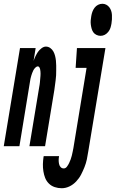

<svg xmlns="http://www.w3.org/2000/svg" viewBox="-66 -775 614 1018"><path d="M-46 0 40 -520H123L112 -452Q116 -464 122 -476.5Q128 -489 135 -499.5Q142 -510 154 -519Q166 -528 177 -528Q190 -528 200.5 -520.5Q211 -513 217 -502Q223 -491 226 -479Q229 -467 230.5 -454Q232 -441 232 -428Q232 -415 232 -402Q232 -389 231.5 -376Q231 -363 229 -349.5Q227 -336 225.5 -323Q224 -310 222 -297L173 0H90L142 -314Q143 -320 144 -325.5Q145 -331 145.5 -337Q146 -343 146.5 -349Q147 -355 147.5 -360.5Q148 -366 148.5 -372Q149 -378 149 -384Q149 -390 148.5 -395.5Q148 -401 147 -406.5Q146 -412 143 -417.5Q140 -423 135 -423Q128 -423 121.5 -416.5Q115 -410 111 -402.5Q107 -395 104.5 -387.5Q102 -380 99.5 -372.5Q97 -365 95.5 -357Q94 -349 93 -342L37 0ZM467 -585Q456 -585 445.5 -590Q435 -595 429 -603.5Q423 -612 420 -622.5Q417 -633 415.5 -644.5Q414 -656 415 -667.5Q416 -679 418 -690Q420 -702 424 -713Q428 -724 435.5 -734Q443 -744 454 -749.5Q465 -755 477 -755Q488 -755 497.5 -750Q507 -745 513.5 -736.5Q520 -728 523.5 -717.5Q527 -707 527.5 -695.5Q528 -684 527.5 -672.5Q527 -661 525 -650Q523 -638 519.5 -627Q516 -616 508 -606Q500 -596 489.5 -590.5Q479 -585 467 -585ZM261 223Q242 223 224 217Q206 211 193 198Q180 185 173.5 168.5Q167 152 164 133Q161 114 161.5 95Q162 76 165 56L166 53H247V54Q245 64 245 74Q245 84 247 94Q249 104 255.5 111Q262 118 272 118Q282 118 289 108.5Q296 99 300.5 89.5Q305 80 308.5 70.5Q312 61 314.5 51Q317 41 319 31Q321 21 323 11L393 -415H335L342 -520H493L402 28Q399 49 394.5 70Q390 91 382 111Q374 131 364 150.5Q354 170 338 187Q322 204 302 213.5Q282 223 261 223Z"/></svg>

Font: Iosevka Extrabold
Style: Italic
Weight: 800
Italic angle: -9°
Monospace: yes
Designer: Belleve Invis
Foundry: Belleve Invis
Version: Version 32.5.0; ttfautohint (v1.8.4)